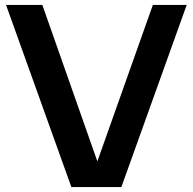

<svg xmlns="http://www.w3.org/2000/svg" viewBox="-20 -760 783 780"><path d="M270 0 4.5 -740H152L375.5 -104.5L601 -740H738.5L473 0Z"/></svg>

Font: Encode Sans SemiExpanded SemiExpanded SemiBold
Style: Regular
Weight: 600
Width: 6
Designer: Multiple Designers
Foundry: Impallari Type
Version: Version 3.000; ttfautohint (v1.8.3) -l 8 -r 50 -G 200 -x 14 